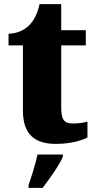

<svg xmlns="http://www.w3.org/2000/svg" viewBox="-20 -681 457 922"><path d="M248 10C326 10 378 -9 400 -21V-97C380 -91 354 -88 329 -88C284 -88 274 -112 274 -167V-463H392V-536H274V-661H170C161 -619 144 -586 127 -567C109 -546 74 -520 21 -519V-463H90V-150C90 -32 151 10 248 10ZM117 208V221H185C218 177 265 113 282 71V61H160C152 103 130 170 117 208Z"/></svg>

Font: Noto Serif Tamil SemiCondensed Black
Style: Italic
Weight: 900
Width: 4
Italic angle: -12°
Designer: Indian Type Foundry, Tom Grace, and the Monotype Design Team
Foundry: Monotype Imaging Inc.
Version: Version 2.003